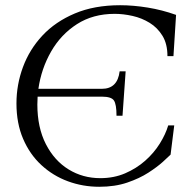

<svg xmlns="http://www.w3.org/2000/svg" viewBox="-20 -700 737 735"><path d="M360 15Q297 15 240 -6Q183 -27 138.5 -68Q94 -109 68.5 -168.5Q43 -228 43 -304Q43 -376 68 -443.5Q93 -511 142.5 -564Q192 -617 266.5 -648.5Q341 -680 440 -680Q490 -680 545.5 -671Q601 -662 654 -643L644 -485H621Q621 -532 602 -563Q583 -594 553 -612.5Q523 -631 487.5 -639Q452 -647 419 -647Q336 -647 274.5 -607.5Q213 -568 175.5 -502.5Q138 -437 127 -360H370Q430 -360 438 -427H461L449 -257H426Q426 -301 416 -315.5Q406 -330 370 -330H124Q123 -315 123 -300Q123 -212 155.5 -148.5Q188 -85 242.5 -51.5Q297 -18 364 -18Q416 -18 459 -36.5Q502 -55 535.5 -84.5Q569 -114 591.5 -150Q614 -186 624 -220H647L633 -108Q625 -100 603.5 -80.5Q582 -61 548 -39Q514 -17 467 -1Q420 15 360 15Z"/></svg>

Font: Bona Nova SC
Style: Italic
Weight: 400
Italic angle: -4°
Designer: Mateusz Machalski
Foundry: Capitalics
Version: Version 4.001; ttfautohint (v1.8.4.7-5d5b)